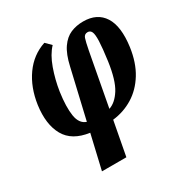

<svg xmlns="http://www.w3.org/2000/svg" viewBox="-177 -698 1031 1070"><g transform="rotate(-30 338.5 -163.5)"><path d="M174 227 225 8Q116 -7 74.5 -81Q33 -155 49 -272Q64 -377 117 -451.5Q170 -526 254 -554L288 -520Q251 -481 227 -414Q203 -347 192 -275Q179 -183 188 -125.5Q197 -68 239 -54L312 -367Q328 -439 355.5 -478.5Q383 -518 419.5 -533.5Q456 -549 500 -549Q590 -549 631 -484.5Q672 -420 655 -295Q642 -202 602 -137Q562 -72 502.5 -35.5Q443 1 372 9L331 227ZM447 -392 384 -54Q427 -68 460.5 -121Q494 -174 510 -287Q521 -368 522.5 -410.5Q524 -453 516.5 -469Q509 -485 492 -485Q471 -485 464 -464.5Q457 -444 447 -392Z"/></g></svg>

Font: Noto Serif ExtraCondensed ExtraBold
Style: Italic
Weight: 800
Width: 2
Italic angle: -12°
Designer: Monotype Design Team
Foundry: Monotype Imaging Inc.
Version: Version 2.013